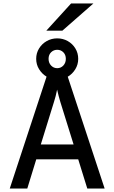

<svg xmlns="http://www.w3.org/2000/svg" viewBox="-20 -1081 656 1101"><path d="M36 0 247 -641.5Q221 -657 204.2 -684Q187.5 -711 187.5 -743.5Q187.5 -776.5 204 -803.2Q220.5 -830 248 -845.5Q275.5 -861 308 -861Q341 -861 368.5 -845.5Q396 -830 412.2 -803.2Q428.5 -776.5 428.5 -743.5Q428.5 -711 411.8 -683.8Q395 -656.5 368.5 -641L580 0H480.5L428.5 -167.5H188L136.5 0ZM214 -252.5H402L326 -496.5Q322.5 -508 316.5 -530.2Q310.5 -552.5 307.5 -567Q305 -552.5 299.2 -530.2Q293.5 -508 289.5 -496.5ZM308 -690Q329 -690 343.2 -705.2Q357.5 -720.5 357.5 -743.5Q357.5 -767 343.2 -781.2Q329 -795.5 308 -795.5Q287.5 -795.5 273 -781.2Q258.5 -767 258.5 -743.5Q258.5 -720.5 273 -705.2Q287.5 -690 308 -690ZM245.5 -905 387.5 -1061H515.5L337.5 -905Z"/></svg>

Font: Overpass Mono Light Medium
Style: Regular
Weight: 500
Monospace: yes
Version: Version 4.000